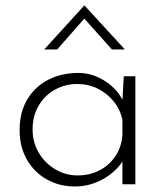

<svg xmlns="http://www.w3.org/2000/svg" viewBox="-20 -667 599 695"><path d="M251 8Q195 8 149.5 -17.5Q104 -43 77.5 -89Q51 -135 51 -196Q51 -261 79 -307.5Q107 -354 155 -378.5Q203 -403 264 -403Q316 -403 362.5 -372Q409 -341 429 -294L422 -280L428 -391H470V0H423V-121L433 -103Q426 -83 409 -63.5Q392 -44 367.5 -27.5Q343 -11 313.5 -1.5Q284 8 251 8ZM261 -32Q305 -32 340.5 -50.5Q376 -69 398 -102Q420 -135 423 -178V-234Q415 -271 391.5 -300Q368 -329 334 -346Q300 -363 260 -363Q216 -363 179 -342.5Q142 -322 120 -285Q98 -248 98 -198Q98 -152 120 -114.5Q142 -77 179.5 -54.5Q217 -32 261 -32ZM385 -488 276 -610 297 -613 187 -488H140L285 -647H286L432 -488Z"/></svg>

Font: Josefin Sans Thin Light
Style: Regular
Weight: 300
Version: Version 2.000